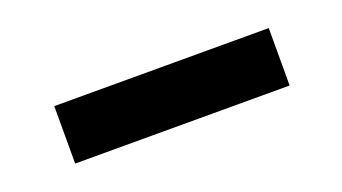

<svg xmlns="http://www.w3.org/2000/svg" viewBox="-28 -467 633 355"><g transform="rotate(-20 289.0 -289.5)"><path d="M79 -233V-346H501V-233Z"/></g></svg>

Font: DM Sans 36pt
Style: Bold
Weight: 700
Version: Version 4.004;gftools[0.9.30]